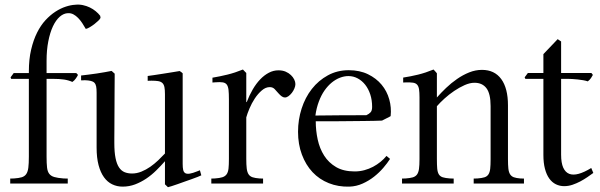

<svg xmlns="http://www.w3.org/2000/svg" viewBox="-20 -779 2546 815"><path d="M39.6 -21.5Q60.1 -22.9 72.3 -26.6Q84.5 -30.3 91.3 -40Q98.1 -49.8 100.3 -67.4Q102.5 -85 102.5 -114.3V-444.3H27.3L24.9 -450.7L38.1 -468.8H102.5V-475.6Q102.5 -527.3 112.1 -568.1Q121.6 -608.9 137.2 -640.1Q152.8 -671.4 173.1 -693.4Q193.4 -715.3 215.3 -729.5Q237.3 -743.7 258.8 -750.7Q280.3 -757.8 298.8 -758.8Q315.9 -760.7 331.8 -757.3Q347.7 -753.9 361.3 -747.3Q375 -740.7 386.2 -731.4Q397.5 -722.2 405.3 -711.9Q405.3 -710.9 405.8 -709Q406.2 -707 406.7 -703.1Q404.8 -698.2 397.2 -690.9Q389.6 -683.6 380.4 -676.5Q371.1 -669.4 361.3 -663.6Q351.6 -657.7 344.2 -656.2Q336.9 -668.9 328.9 -681.2Q320.8 -693.4 311.5 -702.9Q302.2 -712.4 291.7 -718Q281.2 -723.6 269 -723.1Q250.5 -722.7 233.9 -708.3Q217.3 -693.8 204.8 -667.5Q192.4 -641.1 185.1 -604Q177.7 -566.9 177.7 -521V-468.8H303.7Q306.2 -466.8 307.6 -465.1Q309.1 -463.4 311 -460.9Q308.6 -455.6 302 -446Q295.4 -436.5 287.1 -431.2Q271 -438.5 251.7 -441.4Q232.4 -444.3 203.1 -444.3H177.7V-113.8Q177.7 -85.4 179.7 -68.1Q181.6 -50.8 189 -41.3Q196.3 -31.7 210.4 -27.6Q224.6 -23.4 249.5 -21.5L267.6 -21V0H23.4V-21Z M606.9 -456.5Q615.7 -457.5 633.8 -460.2Q651.9 -462.9 672.1 -466.1Q692.4 -469.2 711.7 -472.4Q731 -475.6 742.7 -477.5Q745.1 -476.6 749.8 -472.7Q754.4 -468.8 755.4 -467.8V-100.1V-83Q755.4 -67.4 757.6 -57.6Q759.8 -47.9 766.6 -43.9Q773.4 -40 785.6 -42Q797.9 -43.9 817.4 -51.8Q819.8 -52.7 823 -54Q826.2 -55.2 828.6 -56.2L834.5 -34.7Q830.6 -32.7 819.6 -28.3Q808.6 -23.9 794.2 -18.8Q779.8 -13.7 763.9 -8.1Q748 -2.4 733.6 2.7Q719.2 7.8 708.3 11.2Q697.3 14.6 692.9 15.6L680.2 3.4V-94.7Q663.1 -75.2 643.3 -55.7Q623.5 -36.1 601.1 -21Q578.6 -5.9 553.5 3.7Q528.3 13.2 500.5 13.2Q476.6 13.2 456.3 3.4Q436 -6.3 421.4 -26.6Q406.7 -46.9 398.4 -78.1Q390.1 -109.4 390.1 -152.3V-385.3Q390.1 -401.9 388.2 -411.9Q386.2 -421.9 380.9 -427.5Q375.5 -433.1 365.7 -435.5Q356 -438 339.8 -438.5Q336.9 -438 332 -438Q327.1 -438 324.2 -438V-458.5Q337.4 -460 355 -462.2Q372.6 -464.4 390.6 -467Q408.7 -469.7 425.3 -472.7Q441.9 -475.6 453.6 -478Q454.6 -477.5 456.3 -475.8Q458 -474.1 460.2 -472.2Q462.4 -470.2 464.4 -468.5Q466.3 -466.8 466.8 -466.3Q466.8 -465.3 466.8 -453.6Q466.8 -441.9 466.6 -423.3Q466.3 -404.8 466.3 -380.6Q466.3 -356.4 466.1 -331.1Q465.8 -305.7 465.8 -280Q465.8 -254.4 465.6 -232.9Q465.3 -211.4 465.3 -195.3Q465.3 -179.2 465.3 -172.4Q465.3 -132.8 470.5 -107.7Q475.6 -82.5 485.4 -68.1Q495.1 -53.7 509 -48.1Q522.9 -42.5 540.5 -42.5Q560.5 -42.5 580.3 -50.5Q600.1 -58.6 617.9 -71Q635.7 -83.5 651.6 -98.6Q667.5 -113.8 680.2 -127.4V-378.9Q680.2 -397.5 678 -408.9Q675.8 -420.4 669.4 -426.5Q663.1 -432.6 651.9 -434.6Q640.6 -436.5 623 -436.5Q620.6 -436.5 615.5 -436.3Q610.4 -436 606.9 -436Z M1025.4 -105Q1025.4 -79.6 1027.3 -63.7Q1029.3 -47.9 1035.2 -39.1Q1041 -30.3 1052 -26.6Q1063 -22.9 1081.5 -21.5L1096.7 -21V0H877V-21L892.1 -21.5Q912.1 -22.9 923.8 -26.6Q935.5 -30.3 941.9 -39.1Q948.2 -47.9 950 -63.5Q951.7 -79.1 951.7 -104.5V-357.4Q951.7 -382.8 950 -397.7Q948.2 -412.6 942.4 -420.2Q936.5 -427.7 925.3 -429.4Q914.1 -431.2 895 -429.7L881.8 -428.7V-449.2Q914.1 -454.6 945.8 -462.4Q977.5 -470.2 1011.2 -483.9L1017.6 -477.1L1025.4 -469.2V-345.7H1027.3Q1038.6 -375 1053 -399.7Q1067.4 -424.3 1084.5 -442.1Q1101.6 -460 1121.1 -470.2Q1140.6 -480.5 1162.1 -480.5Q1179.2 -480.5 1192.4 -474.9Q1205.6 -469.2 1214.8 -460.4Q1224.1 -451.7 1229 -441.4Q1233.9 -431.2 1233.9 -421.9Q1233.9 -413.6 1229.7 -403.6Q1225.6 -393.6 1219 -385Q1212.4 -376.5 1204.6 -370.8Q1196.8 -365.2 1189.5 -365.2Q1182.6 -365.2 1176 -369.9Q1169.4 -374.5 1162.1 -382.8Q1153.8 -392.6 1145.8 -400.9Q1137.7 -409.2 1125 -409.2Q1107.4 -409.2 1091.1 -395Q1074.7 -380.9 1061.5 -360.8Q1048.3 -340.8 1039.1 -318.8Q1029.8 -296.9 1025.4 -280.8Z M1635.7 -104.5Q1624.5 -86.9 1607.2 -66.7Q1589.8 -46.4 1567.9 -29.1Q1545.9 -11.7 1519.3 0.2Q1492.7 12.2 1463.4 13.2Q1416 14.6 1375.7 -1.5Q1335.4 -17.6 1306.6 -48.3Q1277.8 -79.1 1261.5 -122.8Q1245.1 -166.5 1245.1 -219.7Q1245.1 -271 1260.3 -318.1Q1275.4 -365.2 1303.7 -401.4Q1332 -437.5 1371.8 -459.2Q1411.6 -481 1460.4 -481Q1506.8 -481 1542 -463.9Q1577.1 -446.8 1599.9 -419.4Q1622.6 -392.1 1632.3 -357.2Q1642.1 -322.3 1638.2 -286.1Q1629.9 -280.8 1619.9 -276.4Q1609.9 -272 1601.6 -267.1Q1589.4 -266.6 1569.1 -266.1Q1548.8 -265.6 1524.2 -265.4Q1499.5 -265.1 1472.9 -264.9Q1446.3 -264.6 1421.1 -264.4Q1396 -264.2 1374.3 -264.2Q1352.5 -264.2 1338.4 -264.2H1320.3Q1320.3 -224.6 1328.6 -186.5Q1336.9 -148.4 1356 -118.4Q1375 -88.4 1406.7 -69.8Q1438.5 -51.3 1485.4 -51.3Q1506.8 -51.3 1526.6 -56.6Q1546.4 -62 1563.5 -71Q1580.6 -80.1 1595.2 -92Q1609.9 -104 1620.6 -117.2ZM1318.8 -288.6Q1427.2 -290 1535.2 -290Q1546.9 -295.4 1553.2 -302.5Q1559.6 -309.6 1559.6 -325.2Q1559.6 -354 1551.8 -377.9Q1543.9 -401.9 1530.3 -419.2Q1516.6 -436.5 1498.3 -446.3Q1480 -456.1 1459 -456.1Q1441.4 -456.1 1423.3 -449.2Q1405.3 -442.4 1388.4 -428.7Q1371.6 -415 1357.4 -394.8Q1343.3 -374.5 1333.5 -348.1Q1323.2 -320.8 1318.8 -288.6Z M2062.5 -328.6Q2062.5 -381.3 2044.9 -404.5Q2027.3 -427.7 1994.1 -427.7Q1974.6 -427.7 1952.1 -417.7Q1929.7 -407.7 1907.7 -392.8Q1885.7 -377.9 1866.7 -360.6Q1847.7 -343.3 1834.5 -328.1V-104.5Q1834.5 -78.6 1835.9 -63Q1837.4 -47.4 1843 -38.6Q1848.6 -29.8 1859.6 -26.4Q1870.6 -22.9 1890.1 -21.5L1905.8 -21V0H1686.5V-21L1702.1 -21.5Q1720.7 -22.9 1731.9 -26.1Q1743.2 -29.3 1749.8 -37.8Q1756.3 -46.4 1758.5 -62Q1760.7 -77.6 1760.7 -104V-365.2Q1760.7 -386.7 1758.8 -399.7Q1756.8 -412.6 1750.7 -419.4Q1744.6 -426.3 1733.2 -428Q1721.7 -429.7 1703.1 -429.2L1691.4 -428.7V-449.7Q1723.6 -454.6 1754.6 -462.2Q1785.6 -469.7 1820.3 -483.9L1827.1 -476.6Q1829.6 -473.6 1831.8 -471.2Q1834 -468.8 1834.5 -467.8V-365.2Q1852.1 -385.3 1873.8 -406Q1895.5 -426.8 1920.2 -443.8Q1944.8 -460.9 1971.7 -471.7Q1998.5 -482.4 2025.9 -482.4Q2079.1 -482.4 2107.7 -443.4Q2136.2 -404.3 2136.2 -332V-104Q2136.2 -78.6 2137.9 -63.2Q2139.6 -47.9 2145.3 -39.1Q2150.9 -30.3 2161.1 -26.6Q2171.4 -22.9 2188.5 -21.5L2204.1 -21V0H1990.7V-21L2006.8 -21.5Q2025.4 -22.9 2036.4 -26.4Q2047.4 -29.8 2053.2 -38.6Q2059.1 -47.4 2060.8 -62.7Q2062.5 -78.1 2062.5 -103.5Z M2286.6 -444.3H2210L2207 -450.7L2220.7 -469.2H2286.6V-549.3L2347.2 -612.8L2361.8 -603V-469.2H2490.2L2493.2 -465.8Q2495.6 -462.4 2496.6 -460.9Q2494.1 -455.6 2488.8 -447.8Q2483.4 -439.9 2475.1 -433.6Q2466.8 -436.5 2455.3 -438.5Q2443.8 -440.4 2432.1 -441.7Q2420.4 -442.9 2409.4 -443.6Q2398.4 -444.3 2390.6 -444.3H2361.8V-122.6Q2361.8 -87.4 2370.8 -67.4Q2379.9 -47.4 2396.5 -41Q2413.1 -34.7 2436.8 -41.3Q2460.4 -47.9 2489.7 -65.9L2498.5 -44.9Q2487.8 -37.1 2473.6 -27.3Q2459.5 -17.6 2443.4 -9Q2427.2 -0.5 2409.9 5.4Q2392.6 11.2 2375 11.2Q2356 11.2 2339.6 3.2Q2323.2 -4.9 2311.5 -21.2Q2299.8 -37.6 2293.2 -62.5Q2286.6 -87.4 2286.6 -121.1Z"/></svg>

Font: Varendra
Style: Regular
Weight: 400
Designer: Jacob Thomas
Foundry: Bangla Type Foundry
Version: Version 1.008